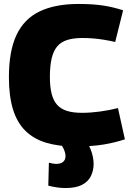

<svg xmlns="http://www.w3.org/2000/svg" viewBox="-20 -730 676 970"><path d="M25 -340Q25 -472 63.5 -553.5Q102 -635 180.5 -672.5Q259 -710 377 -710Q414 -710 444.5 -708Q475 -706 501.5 -702Q528 -698 552.5 -692Q577 -686 602 -678L562 -518Q531 -525 503 -529.5Q475 -534 448.5 -536Q422 -538 396 -538Q351 -538 319.5 -528Q288 -518 269 -495.5Q250 -473 241 -435Q232 -397 232 -341Q232 -291 241 -256Q250 -221 269 -200Q288 -179 319 -169.5Q350 -160 394 -160Q437 -160 485 -166.5Q533 -173 576 -184L611 -26Q586 -18 560 -11.5Q534 -5 504 0Q474 5 438.5 7.5Q403 10 360 10Q276 10 213 -9Q150 -28 108 -69.5Q66 -111 45.5 -178Q25 -245 25 -340ZM227 92Q238 95 247.5 96.5Q257 98 264 98Q286 98 298.5 88Q311 78 311 58Q311 49 307.5 37.5Q304 26 297.5 14Q291 2 282 -7H421Q430 5 437.5 23.5Q445 42 449 61.5Q453 81 453 98Q453 131 439.5 159Q426 187 395 203.5Q364 220 311 220Q291 220 269.5 217Q248 214 224 208Z"/></svg>

Font: Georama ExtraBold
Style: Regular
Weight: 800
Designer: Jean-Baptiste Levee
Foundry: Production Type
Version: Version 1.001